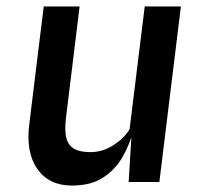

<svg xmlns="http://www.w3.org/2000/svg" viewBox="-20 -566 640 597"><path d="M203.5 11Q132.5 11 96.2 -40.5Q60 -92 71 -179.5L116 -546H227.5L185 -198Q180.5 -159.5 186.5 -136.5Q192.5 -113.5 210.8 -103.2Q229 -93 261 -93Q299.5 -93 333.2 -115Q367 -137 383 -164.5L430 -546H542.5L475.5 0H380L392.5 -206L396 -164.5Q384.5 -119.5 362 -79.5Q339.5 -39.5 301.2 -14.2Q263 11 203.5 11Z"/></svg>

Font: Spline Sans Mono Medium
Style: Italic
Weight: 500
Italic angle: -4°
Monospace: yes
Designer: Eben Sorkin, Mirko Velimirovic
Foundry: Sorkin Type
Version: Version 1.004